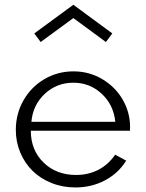

<svg xmlns="http://www.w3.org/2000/svg" viewBox="-20 -784 621 818"><path d="M47.4 -230.5Q47.4 -299.8 80.6 -357.4Q113.8 -415 170.2 -447.5Q226.6 -480 293 -480Q359.9 -480 415.5 -447Q471.2 -414.1 502.7 -359.6Q534.2 -305.2 534.2 -242.2Q534.2 -231.9 533.7 -227.1H111.3Q111.3 -144.5 165.5 -91.6Q219.7 -38.6 304.2 -38.6Q356.9 -38.6 399.4 -60.8Q441.9 -83 470.7 -125L517.6 -99.6Q484.4 -45.9 427.2 -15.6Q370.1 14.6 301.3 14.6Q246.6 14.6 199.2 -4.4Q151.9 -23.4 118.7 -56.2Q85.4 -88.9 66.4 -134Q47.4 -179.2 47.4 -230.5ZM113.8 -265.1H471.2Q463.9 -337.4 413.3 -384.5Q362.8 -431.6 292.5 -431.6Q221.7 -431.6 170.9 -384.3Q120.1 -336.9 113.8 -265.1ZM153.3 -605 126 -641.6 292.5 -763.7 458.5 -641.6 431.2 -605 292.5 -707Z"/></svg>

Font: Spartan MB
Style: Regular
Weight: 400
Designer: Matt Bailey, Mirko Velimirovic
Foundry: Matt Bailey
Version: Version 1.005